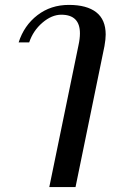

<svg xmlns="http://www.w3.org/2000/svg" viewBox="-20 -584 461 783"><path d="M300 -399Q306 -426 306 -448Q306 -524 230 -524Q191 -524 153 -491.5Q115 -459 99 -411H56Q78 -480 132.5 -522Q187 -564 261 -564Q334 -564 372.5 -534Q411 -504 411 -443Q411 -424 406 -396L288 179H181Z"/></svg>

Font: Trirong Medium
Style: Italic
Weight: 500
Italic angle: -12°
Designer: Katatrad Team
Foundry: CadsonDemak
Version: Version 1.001